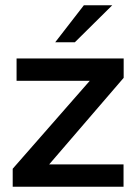

<svg xmlns="http://www.w3.org/2000/svg" viewBox="-20 -710 526 730"><path d="M406.7 -689.9 264.6 -549.3H189.9L298.8 -689.9ZM450.2 -487.8V-414.1L167 -85H449.7V0H28.3V-68.4L321.3 -402.8H43V-487.8Z"/></svg>

Font: HK Grotesk SemiBold Legacy
Style: Regular
Weight: 600
Designer: Alfredo Marco Pradil
Foundry: Hanken Design Co.
Version: Version 2.022;PS 002.022;hotconv 1.0.88;makeotf.lib2.5.64775